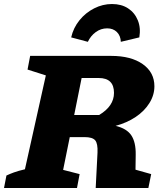

<svg xmlns="http://www.w3.org/2000/svg" viewBox="-55 -935 797 955"><path d="M-35 0 -23 -62Q-6 -70 14.5 -77.5Q35 -85 69 -93L173 -560L82 -589L95 -657H498Q597 -657 655 -616Q713 -575 713 -506Q713 -462 688 -422Q663 -382 619.5 -353Q576 -324 520 -309Q575 -296 598 -262Q621 -228 620 -165L619 -91L697 -69L683 0H421L430 -176Q432 -221 418.5 -237Q405 -253 366 -253H292L259 -90L341 -69L328 0ZM436 -547H351L314 -363H438Q512 -407 512 -473Q512 -547 436 -547ZM502 -915Q549 -915 582 -893.5Q615 -872 630.5 -834Q646 -796 638 -749L546 -727Q545 -757 526.5 -775.5Q508 -794 478 -794Q447 -794 421.5 -775.5Q396 -757 382 -727L299 -749Q310 -797 340.5 -834.5Q371 -872 413.5 -893.5Q456 -915 502 -915Z"/></svg>

Font: Piazzolla ExtraBold
Style: Italic
Weight: 800
Italic angle: -11.3°
Designer: Juan Pablo del Peral
Foundry: Huerta Tipografica
Version: Version 1.330